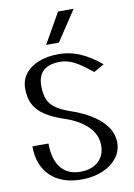

<svg xmlns="http://www.w3.org/2000/svg" viewBox="-105 -1069 789 1128"><g transform="rotate(-10 289.0 -505.0)"><path d="M416 -1003H323L220 -822H296ZM37 -249Q37 -135 104 -71Q171 -7 289 -7Q358 -7 413.5 -30Q469 -53 500.5 -93.5Q532 -134 532 -185Q532 -257 469.5 -316Q407 -375 290 -415Q236 -434 206 -456Q176 -478 163 -509.5Q150 -541 150 -590Q150 -650 183.5 -680Q217 -710 283 -710Q325 -710 365.5 -689.5Q406 -669 471 -616L533 -651Q467 -706 407 -731Q347 -756 283 -756Q215 -756 163 -735.5Q111 -715 82.5 -677.5Q54 -640 54 -590Q54 -534 74 -495.5Q94 -457 138 -427.5Q182 -398 258 -373Q344 -343 390 -294.5Q436 -246 436 -185Q436 -124 396.5 -88.5Q357 -53 289 -53Q214 -53 173.5 -104Q133 -155 133 -249Z"/></g></svg>

Font: LXGW Marker Gothic
Style: Regular
Weight: 400
Version: Version 1.001